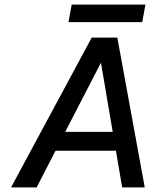

<svg xmlns="http://www.w3.org/2000/svg" viewBox="-20 -813 676 833"><path d="M291 -793H611L597 -717H277ZM608 0H510L483 -159H221L139 0H28L378 -650H489ZM418 -541 263 -241H469Z"/></svg>

Font: Overused Grotesk Medium
Style: Italic
Weight: 500
Italic angle: -10°
Version: Version 0.003